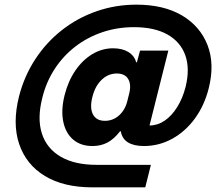

<svg xmlns="http://www.w3.org/2000/svg" viewBox="-20 -705 940 825"><path d="M376.7 100Q253.3 100 172.9 51.2Q92.5 2.5 62.5 -85.8Q32.5 -174.2 61.7 -290.8Q84.2 -378.3 131.7 -450.8Q179.2 -523.3 246.3 -575.8Q313.3 -628.3 395 -656.7Q476.7 -685 565.8 -685Q683.3 -685 761.7 -638.8Q840 -592.5 871.7 -511.2Q903.3 -430 876.7 -325Q858.3 -251.7 817.1 -195.4Q775.8 -139.2 719.2 -108.3Q662.5 -77.5 598.3 -77.5Q555 -77.5 529.6 -93.3Q504.2 -109.2 499.2 -140.8H495.8Q470 -107.5 441.7 -92.5Q413.3 -77.5 377.5 -77.5Q326.7 -77.5 294.2 -105.4Q261.7 -133.3 251.7 -182.9Q241.7 -232.5 257.5 -295.8Q272.5 -355.8 303.3 -401.2Q334.2 -446.7 376.2 -472.1Q418.3 -497.5 465.8 -497.5Q505 -497.5 531.2 -481.7Q557.5 -465.8 565 -437.5H568.3L581.7 -487.5H703.3L622.5 -165.8Q656.7 -165.8 687.1 -186.2Q717.5 -206.7 741.2 -244.6Q765 -282.5 777.5 -331.7Q796.7 -410 776.2 -467.5Q755.8 -525 699.6 -556.7Q643.3 -588.3 555.8 -588.3Q484.2 -588.3 420 -566.7Q355.8 -545 303.8 -505Q251.7 -465 215 -408.8Q178.3 -352.5 161.7 -284.2Q139.2 -195.8 160 -131.2Q180.8 -66.7 240.8 -31.7Q300.8 3.3 395 3.3H628.3L604.2 100ZM430.8 -185.8Q465.8 -185.8 492.1 -209.6Q518.3 -233.3 527.5 -272.5L535 -302.5Q545 -341.7 530.8 -365.4Q516.7 -389.2 481.7 -389.2Q445 -389.2 416.7 -362.1Q388.3 -335 376.7 -287.5Q365 -240.8 379.6 -213.3Q394.2 -185.8 430.8 -185.8Z"/></svg>

Font: Funnel Sans Light
Style: Bold Italic
Weight: 700
Italic angle: -14.036°
Version: Version 1.000